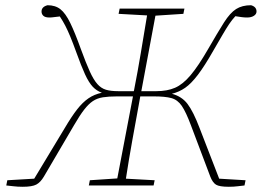

<svg xmlns="http://www.w3.org/2000/svg" viewBox="-20 -710 1002 735"><path d="M856 5Q820 5 807 -3Q794 -11 785 -34L711 -230Q692 -281 676 -304.5Q660 -328 636 -334.5Q612 -341 569 -341H517L512 -313Q499 -242 486 -170Q473 -98 462 -26L572 -20L568 0H320L324 -20L429 -27L489 -341H428Q396 -341 374 -337.5Q352 -334 335.5 -323Q319 -312 302 -290Q285 -268 263 -230L148 -34Q135 -12 119 -3.5Q103 5 67 5Q47 5 31.5 3Q16 1 4 0L8 -20L111 -26L228 -220Q254 -264 275 -291Q296 -318 318.5 -333.5Q341 -349 370 -355Q350 -362 335 -378Q320 -394 305.5 -425.5Q291 -457 272 -510Q259 -546 249 -570Q239 -594 230 -611.5Q221 -629 209 -647Q197 -646 187.5 -644.5Q178 -643 169 -643Q153 -643 146 -649.5Q139 -656 139 -666Q139 -684 162 -690Q192 -690 211.5 -674.5Q231 -659 249 -622Q267 -585 290 -521Q309 -469 323.5 -437Q338 -405 352.5 -388.5Q367 -372 385.5 -366.5Q404 -361 432 -361H492L493 -364Q507 -435 519 -507Q531 -579 543 -651L434 -657L438 -677H686L682 -657L575 -650L521 -361H579Q620 -361 650 -374Q680 -387 709.5 -422Q739 -457 776 -521Q814 -587 837.5 -624Q861 -661 884 -675.5Q907 -690 941 -690Q962 -684 962 -666Q962 -656 952 -649.5Q942 -643 926 -643Q915 -643 904.5 -644.5Q894 -646 881 -648Q868 -634 857 -617.5Q846 -601 832 -577Q818 -553 796 -515Q763 -457 737.5 -423.5Q712 -390 689 -374Q666 -358 638 -351Q676 -341 698 -312Q720 -283 744 -220L819 -26L920 -20L916 0Q905 1 890 3Q875 5 856 5Z"/></svg>

Font: Source Serif Pro ExtraLight
Style: Italic
Weight: 200
Italic angle: -12°
Designer: Frank Grießhammer
Foundry: Adobe Systems Incorporated
Version: Version 3.001;hotconv 1.0.111;makeotfexe 2.5.65597